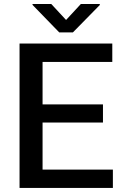

<svg xmlns="http://www.w3.org/2000/svg" viewBox="-20 -925 607 945"><path d="M535.6 -90.3H189.5V-321.8H486.8V-411.1H189.5V-620.1H532.7V-710.9H76.2V0H535.6ZM232.4 -905.3H140.1V-900.9L271.5 -765.6H338.9L471.2 -900.4V-905.3H377.9L305.2 -826.7Z"/></svg>

Font: Bert Sans Medium
Style: Regular
Weight: 500
Designer: Christian Robertson (Google), Cristiano Sobral
Foundry: Google, Cristiano Sobral
Version: Version 3.101